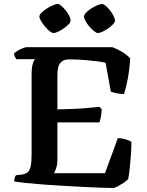

<svg xmlns="http://www.w3.org/2000/svg" viewBox="-20 -940 737 960"><path d="M544 0Q522 0 482.5 -1.5Q443 -3 394.5 -5.5Q346 -8 295 -11Q244 -14 196 -17.5Q148 -21 110 -25Q72 -29 51 -33Q51 -43 54 -51.5Q57 -60 60 -64L89 -67Q108 -70 118.5 -79Q129 -88 133.5 -109Q138 -130 138 -167V-566Q138 -595 141.5 -612Q145 -629 150 -636.5Q155 -644 156 -644H62Q58 -649 54.5 -656Q51 -663 50 -672Q56 -679 68.5 -686.5Q81 -694 94 -699Q107 -704 112 -704H542Q567 -695 591.5 -680Q616 -665 631 -648Q627 -586 617.5 -539.5Q608 -493 600 -470Q580 -470 562 -474Q544 -478 534 -482L508 -626Q493 -630 466 -633.5Q439 -637 403.5 -640Q368 -643 327 -643Q302 -643 288.5 -632Q275 -621 271 -603.5Q267 -586 267 -566V-393Q311 -394 347.5 -395.5Q384 -397 416 -400Q448 -403 477 -406L489 -393Q487 -370 484 -353.5Q481 -337 477 -328H267V-141Q267 -118 261 -100Q255 -82 250 -74H505L569 -249Q591 -249 610.5 -242.5Q630 -236 637 -231Q637 -199 634.5 -164Q632 -129 628.5 -97.5Q625 -66 621 -45Q614 -36 598.5 -26Q583 -16 568 -8Q553 0 544 0ZM469 -775Q462 -775 450 -784.5Q438 -794 426.5 -807.5Q415 -821 407.5 -835Q400 -849 400 -857Q400 -866 410 -876.5Q420 -887 435.5 -897Q451 -907 466 -913.5Q481 -920 490 -920Q498 -920 509 -910.5Q520 -901 531 -887Q542 -873 548.5 -859Q555 -845 555 -837Q555 -829 545.5 -819Q536 -809 522 -799Q508 -789 493.5 -782Q479 -775 469 -775ZM247 -775Q239 -775 227.5 -784.5Q216 -794 204.5 -808Q193 -822 185 -835.5Q177 -849 177 -857Q177 -866 187.5 -876.5Q198 -887 213.5 -897Q229 -907 244 -913.5Q259 -920 268 -920Q276 -920 286.5 -911Q297 -902 308.5 -888Q320 -874 326.5 -860Q333 -846 333 -837Q333 -829 323.5 -819Q314 -809 300 -799Q286 -789 271.5 -782Q257 -775 247 -775Z"/></svg>

Font: Texturina 12pt SemiBold
Style: Regular
Weight: 600
Designer: Guillermo Torres Carreño
Foundry: Omnibus-Type
Version: Version 1.002